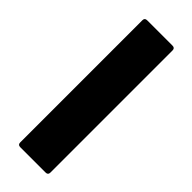

<svg xmlns="http://www.w3.org/2000/svg" viewBox="-225 -690 713 713"><g transform="rotate(45 131.5 -333.0)"><path d="M66.5 0Q54 0 54 -12.5V-654Q54 -666.5 66.5 -666.5H200Q212.5 -666.5 212.5 -654V-12.5Q212.5 0 200 0Z"/></g></svg>

Font: Jaro
Style: Regular
Weight: 400
Designer: Agyei Archer, Celine Hurka, Mirko Velimirović
Version: Version 1.000